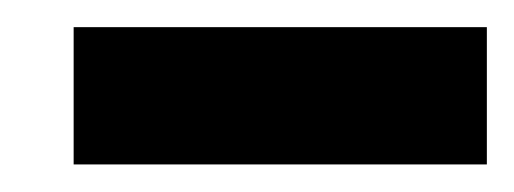

<svg xmlns="http://www.w3.org/2000/svg" viewBox="-20 -700 375 140"><path d="M33.7 -580.1V-680.2H335V-580.1Z"/></svg>

Font: Now
Style: Bold
Weight: 700
Designer: Alfredo Marco Pradil
Foundry: Alfredo Marco Pradil
Version: Version 1.002;PS 001.002;hotconv 1.0.88;makeotf.lib2.5.64775